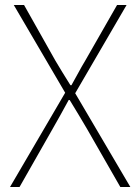

<svg xmlns="http://www.w3.org/2000/svg" viewBox="-20 -746 559 766"><path d="M20 0 240 -376 35 -726H76L201 -504Q216 -479 229 -457.5Q242 -436 261 -406H265Q282 -436 293.5 -457.5Q305 -479 320 -504L447 -726H485L280 -374L500 0H460L327 -232Q312 -258 295 -286Q278 -314 258 -347H254Q236 -314 220.5 -286Q205 -258 190 -232L58 0Z"/></svg>

Font: Noto Sans TC
Style: Regular
Weight: 100
Designer: Ryoko NISHIZUKA 西塚涼子 (kana, bopomofo & ideographs); Paul D. Hunt (Latin, Greek & Cyrillic); Sandoll Communications 산돌커뮤니
Foundry: Adobe
Version: Version 2.004;hotconv 1.0.118;makeotfexe 2.5.65603